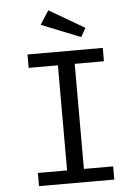

<svg xmlns="http://www.w3.org/2000/svg" viewBox="-60 -955 720 1001"><g transform="rotate(-5 300.0 -454.5)"><path d="M497 -619H344V-69H497V0H103V-69H256V-619H103V-689H497ZM416 -801 390 -755 185 -837 231 -909Z"/></g></svg>

Font: Fira Mono
Style: Regular
Weight: 400
Designer: Carrois Corporate & Edenspiekermann AG
Foundry: Carrois Corporate GbR & Edenspiekermann AG
Version: Version 3.206